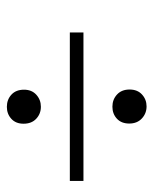

<svg xmlns="http://www.w3.org/2000/svg" viewBox="36 -588 445 557"><g transform="rotate(90 258.5 -309.5)"><path d="M289.6 -413.1Q268.6 -413.1 254.2 -426.5Q239.7 -439.9 239.7 -462.9Q239.7 -485.8 254.2 -499Q268.6 -512.2 288.6 -512.2Q309.1 -512.2 323.7 -498.5Q338.4 -484.9 338.4 -461.9Q338.4 -439 324.2 -426Q310.1 -413.1 289.6 -413.1ZM74.2 -289.6V-329.1H504.9V-289.6ZM290 -106.9Q269 -106.9 254.6 -120.1Q240.2 -133.3 240.2 -156.7Q240.2 -179.2 254.9 -192.4Q269.5 -205.6 289.6 -205.6Q310.1 -205.6 324.5 -192.1Q338.9 -178.7 338.9 -155.3Q338.9 -132.8 324.7 -119.9Q310.5 -106.9 290 -106.9Z"/></g></svg>

Font: Elstob 14pt
Style: Italic
Weight: 400
Italic angle: -20°
Designer: Peter S. Baker
Version: Version 1.015